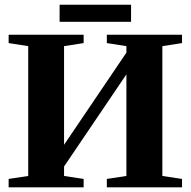

<svg xmlns="http://www.w3.org/2000/svg" viewBox="-20 -804 818 824"><path d="M17.1 0V-36.1L101.1 -48.8V-606L17.1 -619.1V-654.8H338.9V-619.1L254.9 -606V-182.6L522.5 -578.1V-606L438.5 -619.1V-654.8H761.2V-619.1L676.8 -606V-48.8L761.2 -36.1V0H438.5V-36.1L522.5 -48.8V-484.9L254.9 -89.4V-48.8L338.9 -36.1V0ZM235.8 -710.4V-783.7H542.5V-710.4Z"/></svg>

Font: Liberation Serif
Style: Bold
Weight: 700
Designer: Steve Matteson
Foundry: Ascender Corporation
Version: Version 2.1.5